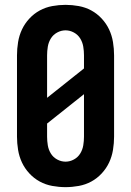

<svg xmlns="http://www.w3.org/2000/svg" viewBox="-20 -763 540 791"><path d="M250 8Q223 8 195.5 3Q168 -2 144 -15Q120 -28 101 -48.5Q82 -69 70.5 -93.5Q59 -118 54.5 -145.5Q50 -173 50 -200V-535Q50 -562 54.5 -589.5Q59 -617 70.5 -641.5Q82 -666 101 -686.5Q120 -707 144 -720Q168 -733 195.5 -738Q223 -743 250 -743Q277 -743 304.5 -738Q332 -733 356 -720Q380 -707 399 -686.5Q418 -666 429.5 -641.5Q441 -617 445.5 -589.5Q450 -562 450 -535V-200Q450 -173 445.5 -145.5Q441 -118 429.5 -93.5Q418 -69 399 -48.5Q380 -28 356 -15Q332 -2 304.5 3Q277 8 250 8ZM174 -360 326 -481V-535Q326 -553 323 -571Q320 -589 310.5 -604.5Q301 -620 284.5 -629Q268 -638 250 -638Q232 -638 215.5 -629Q199 -620 189.5 -604.5Q180 -589 177 -571Q174 -553 174 -535ZM250 -97Q268 -97 284.5 -106Q301 -115 310.5 -130.5Q320 -146 323 -164Q326 -182 326 -200V-375L174 -254V-200Q174 -182 177 -164Q180 -146 189.5 -130.5Q199 -115 215.5 -106Q232 -97 250 -97Z"/></svg>

Font: Iosevka Term Curly Extrabold
Style: Regular
Weight: 800
Designer: Belleve Invis
Foundry: Belleve Invis
Version: Version 32.3.0